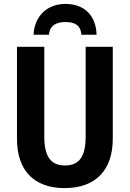

<svg xmlns="http://www.w3.org/2000/svg" viewBox="-20 -954 665 984"><path d="M315 -934C222 -934 156 -871 152 -776H231C235 -827 273 -841 315 -841C361 -841 393 -827 397 -776H475C472 -876 411 -934 315 -934ZM558 -714H419V-255C419 -151 386 -106 313 -106C243 -106 207 -148 207 -254V-714H67V-242C67 -82 153 10 311 10C475 10 558 -87 558 -243Z"/></svg>

Font: Noto Sans Display SemiCondensed
Style: Bold
Weight: 700
Width: 4
Designer: Monotype Design Team
Foundry: Monotype Imaging Inc.
Version: Version 1.900